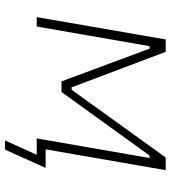

<svg xmlns="http://www.w3.org/2000/svg" viewBox="23 -583 688 774"><g transform="rotate(90 367.0 -196.0)"><path d="M49 0H87L166 -455H176L308 -100H351L607 -455H617L538 0H604L546 128H583L657 -36H582L666 -520H615L342 -141H332L189 -520H139Z"/></g></svg>

Font: Fixel Display 20240404 ExLight
Style: Italic
Weight: 200
Italic angle: -10°
Designer: AlfaBravo + MacPaw
Foundry: Kyrylo Tkachov, Marchela Mozhyna, Serhii Makarenko, Maria Weinstein, Zakhar Kryvoshyya
Version: Version 1.211;Glyphs 3.2 (3225)